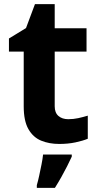

<svg xmlns="http://www.w3.org/2000/svg" viewBox="-20 -682 474 923"><path d="M308 -109Q333 -109 356 -114Q379 -119 402 -126V-15Q378 -5 342.5 2.5Q307 10 265 10Q216 10 177.5 -6Q139 -22 116.5 -61.5Q94 -101 94 -171V-434H23V-497L105 -547L148 -662H243V-546H396V-434H243V-171Q243 -140 261 -124.5Q279 -109 308 -109ZM325 71Q315 93 302.5 117.5Q290 142 275.5 168Q261 194 244 221H157V208Q163 188 168.5 162Q174 136 179.5 109Q185 82 187 61H325Z"/></svg>

Font: Noto Sans Gujarati
Style: Regular
Weight: 400
Designer: Jelle Bosma - Monotype Design Team, Universal Thirst
Foundry: Monotype Imaging Inc.
Version: Version 2.102